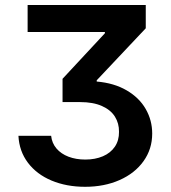

<svg xmlns="http://www.w3.org/2000/svg" viewBox="-20 -550 673 757"><path d="M316.4 79.1Q355 79.1 385.5 66.2Q416 53.2 432.9 28.3Q449.7 3.4 449.2 -30.3Q449.7 -63.5 433.1 -90.1Q416.5 -116.7 381.8 -132.1Q347.2 -147.5 295.9 -147.5H226.6V-239.3L393.6 -418.9V-423.8H88.9V-530.3H554.7V-438.5L361.3 -233.4V-228.5Q429.7 -222.7 479.2 -193.8Q528.8 -165 554.4 -120.4Q580.1 -75.7 580.1 -23.4Q580.1 37.6 545.9 85.4Q511.7 133.3 451.4 159.9Q391.1 186.5 315.4 186.5Q242.2 186.5 183.3 161.9Q124.5 137.2 90.1 91.6Q55.7 45.9 52.7 -14.6H181.6Q184.6 14.2 202.6 35.4Q220.7 56.6 250.2 67.9Q279.8 79.1 316.4 79.1Z"/></svg>

Font: Pretendard JP SemiBold
Style: Regular
Weight: 600
Designer: Base glyphs from Inter by Rasmus Andersson; Hangeul glyphs from Noto Sans CJK(Source Han Sans) by Jang Soo-young and Kan
Foundry: Kil Hyung-jin
Version: Version 1.309